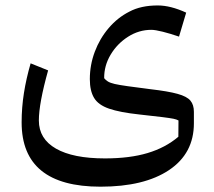

<svg xmlns="http://www.w3.org/2000/svg" viewBox="-20 -454 803 719"><path d="M650.4 -316.9Q617.7 -328.1 589.4 -335.2Q561 -342.3 546.9 -342.3Q500 -342.3 459.5 -316.4Q418.9 -290.5 394.3 -249.3Q369.6 -208 370.1 -161.1Q376 -153.8 384.3 -148.7Q392.6 -143.6 409.4 -139.6Q426.3 -135.7 457.8 -131.3Q489.3 -127 542.5 -120.1Q609.9 -112.3 645 -102.5Q680.2 -92.8 693.1 -77.1Q706.1 -61.5 706.1 -35.2V7.8Q706.1 120.6 613 182.9Q520 245.1 356.4 245.1Q61 245.1 61 4.4Q61 -51.3 69.6 -105.5Q78.1 -159.7 94.7 -216.8L160.2 -190.4Q125.5 -66.4 125.5 -2.9Q125.5 65.9 189.5 102.5Q253.4 139.2 373 139.2Q465.8 139.2 532.7 119.1Q599.6 99.1 647.9 58.1L648.4 -2.9Q641.6 -6.8 629.6 -9.3Q617.7 -11.7 588.6 -15.4Q559.6 -19 501 -25.4Q428.7 -33.2 388.4 -47.1Q348.1 -61 332.3 -87.4Q316.4 -113.8 316.4 -157.7Q316.4 -210.9 335 -260.3Q353.5 -309.6 387 -348.9Q420.4 -388.2 464.8 -410.6Q507.8 -433.6 570.8 -433.6Q618.7 -433.6 677.2 -406.7Z"/></svg>

Font: Pinar DS1 Medium
Style: Regular
Weight: 500
Designer: Amin Abedi
Version: Version 3.000